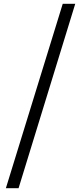

<svg xmlns="http://www.w3.org/2000/svg" viewBox="-20 -814 432 1013"><path d="M11 179 311 -794H377L78 179Z"/></svg>

Font: Chiron Sans HK TT
Style: Regular
Weight: 400
Designer: Ryoko NISHIZUKA 西塚涼子 (kana, bopomofo & ideographs); Paul D. Hunt (Latin, Greek & Cyrillic); Sandoll Communications 산돌커뮤니
Foundry: Adobe
Version: Version 2.022;hotconv 1.0.109;makeotfexe 2.5.65596